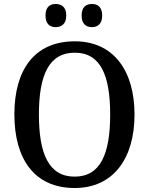

<svg xmlns="http://www.w3.org/2000/svg" viewBox="-20 -932 747 962"><path d="M441 -796C468 -796 492 -811 492 -854C492 -898 468 -912 441 -912C412 -912 389 -898 389 -854C389 -811 412 -796 441 -796ZM259 -796C287 -796 312 -811 312 -854C312 -898 287 -912 259 -912C231 -912 208 -898 208 -854C208 -811 231 -796 259 -796ZM354 10C547 10 654 -137 654 -358C654 -580 547 -725 355 -725C151 -725 52 -580 52 -359C52 -137 151 10 354 10ZM354 -47C224 -47 175 -162 175 -358C175 -554 224 -668 355 -668C484 -668 532 -554 532 -358C532 -162 484 -47 354 -47Z"/></svg>

Font: Noto Serif Bengali SemiCondensed
Style: Regular
Weight: 400
Width: 4
Designer: Juan Bruce, Universal Thirst, Indian Type Foundry and the Monotype Design Team.
Foundry: Monotype Imaging Inc.
Version: Version 2.003